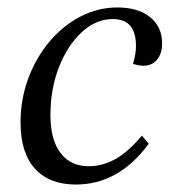

<svg xmlns="http://www.w3.org/2000/svg" viewBox="-20 -482 472 514"><path d="M183 12Q112 12 73.5 -30.5Q35 -73 35 -154Q35 -216 55.5 -271.5Q76 -327 112 -370Q148 -413 195 -437.5Q242 -462 294 -462Q350 -462 382 -436Q414 -410 414 -366Q414 -339 400.5 -322.5Q387 -306 364 -306Q353 -306 336 -311Q344 -337 344 -359Q344 -431 282 -431Q237 -431 199 -396Q161 -361 138 -302.5Q115 -244 115 -174Q115 -108 142 -72.5Q169 -37 217 -37Q255 -37 289.5 -56.5Q324 -76 360 -119L378 -97Q298 12 183 12Z"/></svg>

Font: Petrona
Style: Italic
Weight: 400
Italic angle: -9°
Designer: Ringo R. Seeber
Foundry: Ringo R. Seeber
Version: Version 2.001; ttfautohint (v1.8.3)